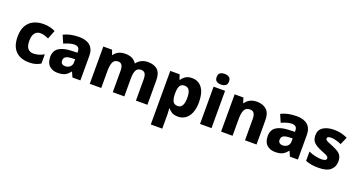

<svg xmlns="http://www.w3.org/2000/svg" viewBox="-52 -1592 4953 2657"><g transform="rotate(20 2424.5 -264.0)"><path d="M314 10Q233 10 172.5 -20Q112 -50 78.5 -112Q45 -174 45 -272Q45 -372 81.5 -435.5Q118 -499 182 -529Q246 -559 327 -559Q376 -559 420 -548.5Q464 -538 500 -520L450 -393Q418 -407 388 -416Q358 -425 327 -425Q276 -425 246.5 -387Q217 -349 217 -273Q217 -196 246.5 -161Q276 -126 327 -126Q368 -126 408 -138Q448 -150 483 -171V-35Q450 -14 409.5 -2Q369 10 314 10Z M853 -559Q956 -559 1012.5 -509Q1069 -459 1069 -363V0H952L919 -74H915Q880 -29 841 -9.5Q802 10 733 10Q661 10 613 -33Q565 -76 565 -165Q565 -252 627 -295Q689 -338 809 -343L900 -346V-359Q900 -402 880 -420Q860 -438 824 -438Q789 -438 749.5 -426Q710 -414 671 -397L622 -510Q667 -534 725 -546.5Q783 -559 853 -559ZM850 -248Q787 -245 762 -226.5Q737 -208 737 -173Q737 -141 755 -126.5Q773 -112 802 -112Q843 -112 872 -137Q901 -162 901 -206V-250Z M1864 -559Q1957 -559 2006.5 -511.5Q2056 -464 2056 -358V0H1887V-310Q1887 -373 1868 -399Q1849 -425 1811 -425Q1758 -425 1737 -384Q1716 -343 1716 -266V0H1546V-310Q1546 -371 1528 -398Q1510 -425 1473 -425Q1417 -425 1396.5 -379.5Q1376 -334 1376 -250V0H1207V-549H1336L1361 -480H1366Q1388 -516 1429.5 -537.5Q1471 -559 1530 -559Q1591 -559 1631 -538.5Q1671 -518 1695 -480H1700Q1727 -518 1769.5 -538.5Q1812 -559 1864 -559Z M2514 -559Q2607 -559 2661 -486.5Q2715 -414 2715 -276Q2715 -182 2688 -118.5Q2661 -55 2614.5 -22.5Q2568 10 2509 10Q2449 10 2415 -11.5Q2381 -33 2362 -57H2356Q2358 -39 2360 -16Q2362 7 2362 34V240H2193V-549H2331L2354 -479H2362Q2383 -512 2418.5 -535.5Q2454 -559 2514 -559ZM2453 -425Q2403 -425 2383.5 -392Q2364 -359 2362 -292V-277Q2362 -204 2381.5 -165.5Q2401 -127 2455 -127Q2542 -127 2542 -278Q2542 -355 2519.5 -390Q2497 -425 2453 -425Z M2916 -768Q2953 -768 2980 -751.5Q3007 -735 3007 -689Q3007 -644 2980 -627.5Q2953 -611 2916 -611Q2878 -611 2851.5 -627.5Q2825 -644 2825 -689Q2825 -735 2851.5 -751.5Q2878 -768 2916 -768ZM3000 -549V0H2831V-549Z M3469 -559Q3556 -559 3609.5 -511.5Q3663 -464 3663 -358V0H3493V-311Q3493 -367 3474.5 -396Q3456 -425 3415 -425Q3354 -425 3332 -379.5Q3310 -334 3310 -250V0H3141V-549H3270L3293 -476H3300Q3326 -516 3369 -537.5Q3412 -559 3469 -559Z M4056 -559Q4159 -559 4215.5 -509Q4272 -459 4272 -363V0H4155L4122 -74H4118Q4083 -29 4044 -9.5Q4005 10 3936 10Q3864 10 3816 -33Q3768 -76 3768 -165Q3768 -252 3830 -295Q3892 -338 4012 -343L4103 -346V-359Q4103 -402 4083 -420Q4063 -438 4027 -438Q3992 -438 3952.5 -426Q3913 -414 3874 -397L3825 -510Q3870 -534 3928 -546.5Q3986 -559 4056 -559ZM4053 -248Q3990 -245 3965 -226.5Q3940 -208 3940 -173Q3940 -141 3958 -126.5Q3976 -112 4005 -112Q4046 -112 4075 -137Q4104 -162 4104 -206V-250Z M4808 -165Q4808 -87 4753 -38.5Q4698 10 4578 10Q4520 10 4474.5 3Q4429 -4 4385 -22V-159Q4433 -137 4485 -126Q4537 -115 4572 -115Q4612 -115 4630 -125Q4648 -135 4648 -153Q4648 -167 4637.5 -177.5Q4627 -188 4601 -200Q4575 -212 4527 -231Q4456 -260 4420 -296.5Q4384 -333 4384 -401Q4384 -479 4445 -519Q4506 -559 4606 -559Q4660 -559 4707 -548Q4754 -537 4803 -515L4755 -403Q4715 -421 4674 -431.5Q4633 -442 4606 -442Q4545 -442 4545 -411Q4545 -398 4554.5 -388.5Q4564 -379 4589.5 -368Q4615 -357 4662 -338Q4711 -318 4743.5 -296.5Q4776 -275 4792 -244Q4808 -213 4808 -165Z"/></g></svg>

Font: Noto Sans Khmer UI ExtraBold
Style: Regular
Weight: 800
Designer: Danh Hong and the Monotype Design Team
Foundry: Monotype Imaging Inc.
Version: Version 2.002; ttfautohint (v1.8.4.7-5d5b)